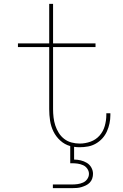

<svg xmlns="http://www.w3.org/2000/svg" viewBox="-20 -755 640 995"><path d="M254 220V201H354Q368 201 382.5 199Q397 197 410.5 191Q424 185 432.5 172.5Q441 160 441 146Q441 132 432.5 119.5Q424 107 410.5 101Q397 95 382.5 93Q368 91 354 91H344V2Q315 -6 292.5 -26.5Q270 -47 257 -73.5Q244 -100 239.5 -129.5Q235 -159 235 -189V-511H73V-530H235V-735H255V-530H475V-511H255V-189Q255 -168 257.5 -146.5Q260 -125 266.5 -105Q273 -85 284.5 -66.5Q296 -48 313 -35Q330 -22 351 -16.5Q372 -11 393 -11Q422 -11 449.5 -21Q477 -31 496 -52.5Q515 -74 523 -102.5Q531 -131 531 -159Q531 -162 531 -164Q531 -166 531 -168H552Q552 -165 552 -163Q552 -161 552 -158Q552 -137 547.5 -115.5Q543 -94 534 -74Q525 -54 510.5 -38Q496 -22 477 -11Q458 0 436.5 4Q415 8 393 8Q386 8 378.5 7.5Q371 7 364 6V72Q381 72 398 76Q415 80 430 89Q445 98 453.5 113.5Q462 129 462 146Q462 158 458 170Q454 182 445.5 191Q437 200 425.5 205.5Q414 211 402.5 214.5Q391 218 378.5 219Q366 220 354 220Z"/></svg>

Font: Iosevka Slab Thin Extended
Style: Regular
Weight: 100
Width: 7
Monospace: yes
Designer: Belleve Invis
Foundry: Belleve Invis
Version: Version 11.1.1; ttfautohint (v1.8.3)